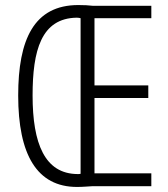

<svg xmlns="http://www.w3.org/2000/svg" viewBox="-20 -737 665 760"><path d="M290 -717C114 -717 52 -580 52 -359C52 -125 126 3 285 3C308 3 327 1 346 0H579V-51H354V-349H567V-399H354V-665H579V-714H348C330 -716 315 -717 290 -717ZM284 -667C290 -667 295 -666 299 -665V-49C295 -48 292 -48 287 -48C157 -49 109 -169 109 -359C109 -537 143 -665 284 -667Z"/></svg>

Font: Noto Sans Gujarati ExtraCondensed Light
Style: Regular
Weight: 300
Width: 2
Designer: Jelle Bosma - Monotype Design Team, Universal Thirst
Foundry: Monotype Imaging Inc.
Version: Version 2.106